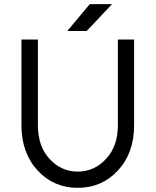

<svg xmlns="http://www.w3.org/2000/svg" viewBox="-20 -890 747 922"><path d="M303 -741H396L518 -870H411ZM83 -700V-289Q83 -155 161 -71Q238 12 353 12Q469 12 546 -71Q585 -113 604.5 -167.5Q624 -222 624 -289V-700H546V-289Q546 -188 490 -128Q434 -66 353 -66Q273 -66 217 -128Q162 -188 162 -289V-700Z"/></svg>

Font: Unageo
Style: Regular
Weight: 400
Designer: Richard Sepsi
Foundry: Richard Sepsi
Version: Version 2.000